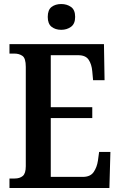

<svg xmlns="http://www.w3.org/2000/svg" viewBox="-20 -933 598 953"><path d="M27 0V-47H53Q78 -47 93 -59.5Q108 -72 108 -108V-601Q108 -644 91.5 -655.5Q75 -667 52 -667H27V-714H496L499 -535H442L438 -579Q435 -614 420 -636.5Q405 -659 368 -659H232V-401H438V-347H232V-55H391Q428 -55 444.5 -78.5Q461 -102 466 -135L472 -179H528L523 0ZM284 -785Q255 -785 236 -800Q217 -815 217 -849Q217 -884 236 -898.5Q255 -913 284 -913Q312 -913 332.5 -898.5Q353 -884 353 -849Q353 -815 332.5 -800Q312 -785 284 -785Z"/></svg>

Font: Noto Serif Lao Condensed SemiBold
Style: Regular
Weight: 600
Width: 3
Designer: Monotype Design Team
Foundry: Monotype Imaging Inc.
Version: Version 2.003; ttfautohint (v1.8.4.7-5d5b)